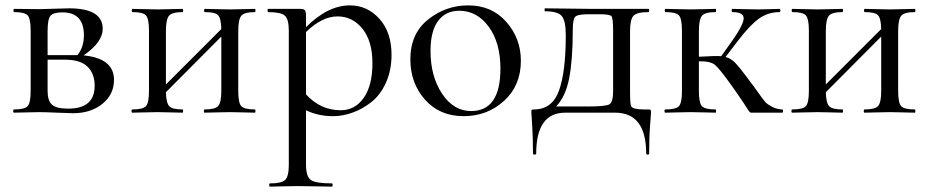

<svg xmlns="http://www.w3.org/2000/svg" viewBox="-20 -419 3453 714"><path d="M291 -213Q404 -202 404 -122Q404 -68 361 -33Q318 2 252 2Q237 2 191.5 0Q146 -2 127 -2Q108 -2 76 -1Q44 0 32 0Q29 0 29 -6Q29 -12 32 -12Q72 -12 83 -24.5Q94 -37 94 -81V-305Q94 -349 83 -361.5Q72 -374 33 -374Q30 -374 30 -380Q30 -386 33 -386Q45 -386 76.5 -385.5Q108 -385 127 -385Q143 -385 180.5 -386.5Q218 -388 237 -388Q362 -388 362 -312Q362 -262 291 -213ZM212 -373Q178 -373 167.5 -360Q157 -347 157 -303V-214H258H268Q292 -243 292 -288Q292 -373 212 -373ZM234 -15Q332 -15 332 -100Q332 -145 305.5 -171Q279 -197 223 -197H157V-81Q157 -45 173 -30Q189 -15 234 -15Z M928 -12Q930 -12 930 -6Q930 0 928 0Q916 0 884.5 -1Q853 -2 836 -2Q817 -2 784.5 -1Q752 0 741 0Q738 0 738 -6Q738 -12 741 -12Q780 -12 791.5 -25Q803 -38 803 -81V-283L597 -76Q598 -36 609.5 -24Q621 -12 659 -12Q661 -12 661 -6Q661 0 659 0Q647 0 615.5 -1Q584 -2 567 -2Q548 -2 516 -1Q484 0 472 0Q469 0 469 -6Q469 -12 472 -12Q512 -12 523 -24.5Q534 -37 534 -81V-305Q534 -349 523 -361.5Q512 -374 473 -374Q470 -374 470 -380Q470 -386 473 -386Q485 -386 516.5 -385Q548 -384 567 -384Q584 -384 616 -385Q648 -386 659 -386Q661 -386 661 -380Q661 -374 659 -374Q620 -374 608.5 -360.5Q597 -347 597 -303V-105L803 -311Q802 -351 791 -362.5Q780 -374 742 -374Q739 -374 739 -380Q739 -386 742 -386Q754 -386 785.5 -385Q817 -384 836 -384Q854 -384 885 -385Q916 -386 928 -386Q930 -386 930 -380Q930 -374 928 -374Q889 -374 877.5 -360.5Q866 -347 866 -303V-81Q866 -37 877 -24.5Q888 -12 928 -12Z M1281 -399Q1346 -399 1391 -349Q1436 -299 1436 -215Q1436 -157 1415 -111Q1394 -65 1360.5 -39Q1327 -13 1290.5 0Q1254 13 1219 13Q1163 13 1118 -9V194Q1118 237 1135.5 250Q1153 263 1215 263Q1217 263 1217 269Q1217 275 1215 275Q1199 275 1155.5 274Q1112 273 1086 273Q1065 273 1030.5 274Q996 275 984 275Q981 275 981 269Q981 263 984 263Q1027 263 1040.5 250Q1054 237 1054 194V-305Q1054 -348 1039 -361Q1024 -374 977 -374Q975 -374 975 -380Q975 -386 977 -386H1098Q1110 -386 1114 -380.5Q1118 -375 1118 -360V-318Q1199 -399 1281 -399ZM1247 -9Q1300 -9 1332.5 -55Q1365 -101 1365 -184Q1365 -266 1328 -312Q1291 -358 1235 -358Q1178 -358 1118 -300V-68Q1172 -9 1247 -9Z M1704 13Q1615 13 1560.5 -48.5Q1506 -110 1506 -198Q1506 -294 1572 -346.5Q1638 -399 1721 -399Q1809 -399 1863 -337.5Q1917 -276 1917 -193Q1917 -101 1854.5 -44Q1792 13 1704 13ZM1732 -6Q1841 -6 1841 -164Q1841 -260 1797.5 -319.5Q1754 -379 1688 -379Q1637 -379 1609 -341Q1581 -303 1581 -230Q1581 -135 1624 -70.5Q1667 -6 1732 -6Z M2391 -12Q2398 -12 2399.5 -10Q2401 -8 2401 0Q2401 3 2397.5 47Q2394 91 2394 152Q2394 156 2388.5 156Q2383 156 2383 152Q2383 0 2267 0H2082Q1974 0 1974 152Q1974 156 1968 156Q1962 156 1962 152Q1962 88 1959 46.5Q1956 5 1956 0Q1956 -9 1957 -10.5Q1958 -12 1966 -12Q2033 -12 2058.5 -81.5Q2084 -151 2084 -288Q2084 -342 2069 -359.5Q2054 -377 2007 -377Q2005 -377 2005 -382.5Q2005 -388 2007 -388Q2019 -388 2093 -387Q2167 -386 2180 -386H2392Q2394 -386 2394 -380Q2394 -374 2392 -374Q2349 -374 2336 -360.5Q2323 -347 2323 -303V-81Q2323 -31 2327 -24Q2333 -12 2375 -12Q2381 -12 2391 -12ZM2260 -81V-305Q2260 -351 2254 -358.5Q2248 -366 2211 -366H2169Q2128 -366 2119 -356.5Q2110 -347 2110 -308Q2110 -196 2096.5 -127.5Q2083 -59 2048 -23H2165Q2232 -23 2246 -31Q2260 -39 2260 -81Z M2889 -12Q2892 -12 2892 -6Q2892 0 2889 0H2777Q2774 0 2773.5 0Q2773 0 2771 -0.5Q2769 -1 2768 -2.5Q2767 -4 2765.5 -5.5Q2764 -7 2761.5 -11Q2759 -15 2756 -19.5Q2753 -24 2748 -32Q2743 -40 2737 -48.5Q2731 -57 2722.5 -69.5Q2714 -82 2704 -96Q2656 -164 2638.5 -178Q2621 -192 2579 -191V-81Q2579 -37 2590 -24.5Q2601 -12 2641 -12Q2643 -12 2643 -6Q2643 0 2641 0Q2629 0 2597.5 -1Q2566 -2 2549 -2Q2530 -2 2498 -1Q2466 0 2454 0Q2451 0 2451 -6Q2451 -12 2454 -12Q2494 -12 2505 -24.5Q2516 -37 2516 -81V-305Q2516 -349 2505 -361.5Q2494 -374 2455 -374Q2452 -374 2452 -380Q2452 -386 2455 -386Q2466 -386 2498 -385Q2530 -384 2549 -384Q2566 -384 2598 -385Q2630 -386 2641 -386Q2643 -386 2643 -380Q2643 -374 2641 -374Q2602 -374 2590.5 -360.5Q2579 -347 2579 -303V-208Q2646 -212 2662 -210L2704 -269Q2746 -329 2745.5 -351.5Q2745 -374 2703 -374Q2701 -374 2701 -380Q2701 -386 2703 -386Q2716 -386 2744 -385Q2772 -384 2802 -384Q2822 -384 2846 -385Q2870 -386 2879 -386Q2882 -386 2882 -380Q2882 -374 2879 -374Q2836 -374 2802 -349.5Q2768 -325 2724 -267L2678 -207Q2698 -202 2713.5 -186Q2729 -170 2759 -130Q2765 -121 2769 -116Q2779 -104 2799 -75.5Q2819 -47 2826.5 -39Q2834 -31 2851 -22Q2868 -13 2889 -12Z M3382 -12Q3384 -12 3384 -6Q3384 0 3382 0Q3370 0 3338.5 -1Q3307 -2 3290 -2Q3271 -2 3238.5 -1Q3206 0 3195 0Q3192 0 3192 -6Q3192 -12 3195 -12Q3234 -12 3245.5 -25Q3257 -38 3257 -81V-283L3051 -76Q3052 -36 3063.5 -24Q3075 -12 3113 -12Q3115 -12 3115 -6Q3115 0 3113 0Q3101 0 3069.5 -1Q3038 -2 3021 -2Q3002 -2 2970 -1Q2938 0 2926 0Q2923 0 2923 -6Q2923 -12 2926 -12Q2966 -12 2977 -24.5Q2988 -37 2988 -81V-305Q2988 -349 2977 -361.5Q2966 -374 2927 -374Q2924 -374 2924 -380Q2924 -386 2927 -386Q2939 -386 2970.5 -385Q3002 -384 3021 -384Q3038 -384 3070 -385Q3102 -386 3113 -386Q3115 -386 3115 -380Q3115 -374 3113 -374Q3074 -374 3062.5 -360.5Q3051 -347 3051 -303V-105L3257 -311Q3256 -351 3245 -362.5Q3234 -374 3196 -374Q3193 -374 3193 -380Q3193 -386 3196 -386Q3208 -386 3239.5 -385Q3271 -384 3290 -384Q3308 -384 3339 -385Q3370 -386 3382 -386Q3384 -386 3384 -380Q3384 -374 3382 -374Q3343 -374 3331.5 -360.5Q3320 -347 3320 -303V-81Q3320 -37 3331 -24.5Q3342 -12 3382 -12Z"/></svg>

Font: Cormorant Garamond Book
Style: Regular
Weight: 500
Designer: Christian Thalmann (Catharsis Fonts)
Version: Version 1.000;PS 002.000;hotconv 1.0.88;makeotf.lib2.5.64775